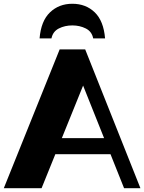

<svg xmlns="http://www.w3.org/2000/svg" viewBox="-20 -990 759 1010"><path d="M0 0 293.8 -730H428.2L718.7 0H632.7L396.2 -592.3L437.5 -590L198.7 0ZM245.7 -179V-263.5H569.2V-179ZM360.5 -970.2Q431.7 -970.2 478.5 -925Q525.2 -879.7 532.7 -788H470.2Q463.2 -824.3 431.2 -840.3Q399.2 -856.3 360.5 -856.3Q321.2 -856.3 289.6 -840.3Q258 -824.3 250.7 -788H188.2Q195.7 -879.7 243 -925Q290.2 -970.2 360.5 -970.2Z"/></svg>

Font: Savate ExtraLight
Style: Regular
Weight: 200
Designer: Max Esnée
Foundry: Plomb Type
Version: Version 2.000